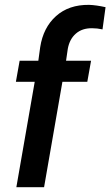

<svg xmlns="http://www.w3.org/2000/svg" viewBox="-20 -782 461 802"><path d="M48.3 0 125 -440.4H46.4L62 -528.3H140.1L147.9 -585Q160.6 -667 214.1 -714.8Q267.6 -762.7 352.1 -761.7Q381.8 -760.7 420.9 -752L408.2 -659.2Q386.7 -664.1 364.7 -664.1Q323.2 -664.6 296.9 -641.6Q270.5 -618.7 263.2 -578.1L255.9 -528.3H360.4L344.7 -440.4H240.7L164.1 0Z"/></svg>

Font: Roboto Medium
Style: Italic
Weight: 500
Italic angle: -12°
Designer: Google
Version: Version 2.134; 2016